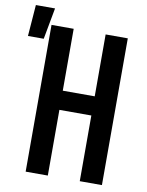

<svg xmlns="http://www.w3.org/2000/svg" viewBox="-136 -882 726 947"><g transform="rotate(10 227.0 -409.0)"><path d="M59 0V-735H170V-425H330V-735H441V0H330V-329H170V0ZM-46 -661 -34 -818H62L33 -661Z"/></g></svg>

Font: Iosevka Term
Style: Bold
Weight: 700
Monospace: yes
Designer: Belleve Invis
Foundry: Belleve Invis
Version: Version 30.0.1